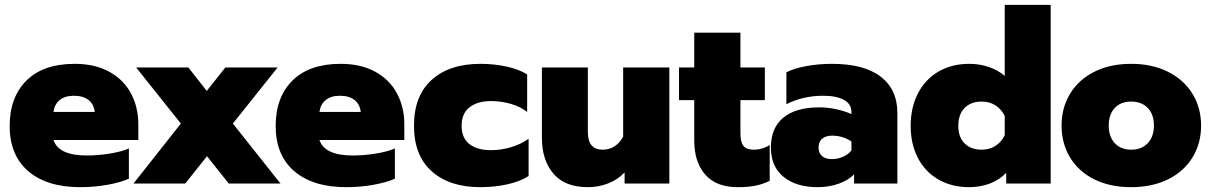

<svg xmlns="http://www.w3.org/2000/svg" viewBox="-20 -759 5007 794"><path d="M20 -238Q20 -357 89.5 -426Q159 -495 289 -495Q372 -495 431.5 -462.5Q491 -430 521.5 -373Q552 -316 552 -245V-180H201Q223 -116 338 -116Q384 -116 432 -123.5Q480 -131 513 -145V-20Q477 -4 423 5.5Q369 15 312 15Q174 15 97 -51Q20 -117 20 -238ZM372 -296Q368 -328 346 -345.5Q324 -363 286 -363Q248 -363 226.5 -345Q205 -327 201 -296Z M728 -248 543 -480H759L835 -383L912 -480H1128L943 -248L1140 0H926L836 -113L746 0H532Z M1120 -238Q1120 -357 1189.5 -426Q1259 -495 1389 -495Q1472 -495 1531.5 -462.5Q1591 -430 1621.5 -373Q1652 -316 1652 -245V-180H1301Q1323 -116 1438 -116Q1484 -116 1532 -123.5Q1580 -131 1613 -145V-20Q1577 -4 1523 5.5Q1469 15 1412 15Q1274 15 1197 -51Q1120 -117 1120 -238ZM1472 -296Q1468 -328 1446 -345.5Q1424 -363 1386 -363Q1348 -363 1326.5 -345Q1305 -327 1301 -296Z M1692 -239Q1692 -363 1765.5 -429Q1839 -495 1967 -495Q2024 -495 2076 -483.5Q2128 -472 2160 -451V-296Q2132 -318 2092.5 -329.5Q2053 -341 2010 -341Q1955 -341 1922 -315.5Q1889 -290 1889 -239Q1889 -188 1921.5 -163Q1954 -138 2009 -138Q2052 -138 2092.5 -150Q2133 -162 2166 -185V-31Q2132 -9 2079.5 3Q2027 15 1966 15Q1839 15 1765.5 -50.5Q1692 -116 1692 -239Z M2221 -189V-480H2411V-213Q2411 -140 2472 -140Q2500 -140 2521.5 -154Q2543 -168 2557 -194V-480H2748V0H2563V-46Q2535 -16 2495 -0.5Q2455 15 2411 15Q2316 15 2268.5 -41Q2221 -97 2221 -189Z M2851 -178V-345H2788V-480H2851V-624H3042V-480H3143V-345H3042V-207Q3042 -171 3054.5 -155.5Q3067 -140 3098 -140Q3132 -140 3163 -159V-11Q3136 2 3106 8.5Q3076 15 3030 15Q2942 15 2896.5 -37Q2851 -89 2851 -178Z M3168 -149Q3168 -230 3219.5 -272.5Q3271 -315 3368 -315Q3404 -315 3440 -307Q3476 -299 3501 -287V-296Q3501 -329 3470 -346Q3439 -363 3384 -363Q3301 -363 3232 -328V-460Q3263 -476 3313.5 -485.5Q3364 -495 3421 -495Q3553 -495 3622 -442Q3691 -389 3691 -292V0H3512V-38Q3489 -14 3449 0.5Q3409 15 3361 15Q3273 15 3220.5 -27.5Q3168 -70 3168 -149ZM3501 -137V-174Q3465 -198 3421 -198Q3394 -198 3379.5 -185Q3365 -172 3365 -149Q3365 -127 3379 -114Q3393 -101 3420 -101Q3445 -101 3467 -111Q3489 -121 3501 -137Z M3746 -239Q3746 -314 3776 -372.5Q3806 -431 3861 -463Q3916 -495 3988 -495Q4032 -495 4070.5 -481.5Q4109 -468 4135 -445V-739H4325V0H4141V-44Q4113 -15 4073.5 0Q4034 15 3988 15Q3916 15 3861 -16.5Q3806 -48 3776 -105.5Q3746 -163 3746 -239ZM4135 -200V-279Q4122 -307 4097 -323Q4072 -339 4040 -339Q3995 -339 3969 -312.5Q3943 -286 3943 -239Q3943 -192 3969 -166Q3995 -140 4040 -140Q4072 -140 4097 -156Q4122 -172 4135 -200Z M4370 -240Q4370 -313 4405 -371Q4440 -429 4505 -462Q4570 -495 4658 -495Q4745 -495 4810.5 -462Q4876 -429 4911.5 -371Q4947 -313 4947 -240Q4947 -166 4911.5 -108Q4876 -50 4810.5 -17.5Q4745 15 4658 15Q4570 15 4505 -17.5Q4440 -50 4405 -108Q4370 -166 4370 -240ZM4752 -240Q4752 -286 4726.5 -312.5Q4701 -339 4658 -339Q4615 -339 4590 -312.5Q4565 -286 4565 -240Q4565 -194 4590 -167Q4615 -140 4658 -140Q4701 -140 4726.5 -167Q4752 -194 4752 -240Z"/></svg>

Font: Readiness ExtraBold
Style: Regular
Weight: 800
Designer: Katatrad Team
Foundry: CadsonDemak
Version: Version 1.00;January 16, 2020;FontCreator 12.0.0.2550 64-bit